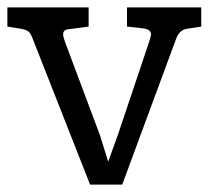

<svg xmlns="http://www.w3.org/2000/svg" viewBox="-32 -500 565 520"><path d="M513 -480V-428L474 -422Q454 -419 445 -395L299 0H212L55 -399Q51 -410 44.5 -415Q38 -420 25 -422L-12 -428V-480H208V-428L155 -421Q139 -420 139 -407Q139 -400 145 -384L239 -133L261 -62L287 -134L371 -384Q377 -402 377 -407Q377 -420 357 -423L312 -428V-480Z"/></svg>

Font: Enriqueta
Style: Regular
Weight: 400
Designer: Viviana Monsalve, Gustavo Ibarra
Foundry: 72Puntos
Version: Version 2.000